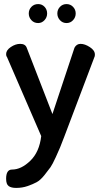

<svg xmlns="http://www.w3.org/2000/svg" viewBox="-20 -696 497 941"><path d="M182 -29 14 -417Q10 -421 10 -431Q10 -450 33 -465.5Q56 -481 79 -481Q104 -481 111 -462L237 -137L345 -462Q355 -481 375 -481Q396 -481 420.5 -465Q445 -449 445 -429Q445 -419 443 -417L295 -26Q279 15 274.5 26.5Q270 38 253.5 74Q237 110 227.5 123.5Q218 137 198 162Q178 187 159.5 197Q141 207 115 216Q89 225 59 225Q35 225 22.5 216Q10 207 10 180Q10 135 39 135Q84 135 128.5 92Q173 49 182 -29ZM167 -676Q186 -676 198.5 -662.5Q211 -649 211 -630Q211 -611 198 -597Q185 -583 167 -583Q147 -583 134 -597Q121 -611 121 -630Q121 -649 134 -662.5Q147 -676 167 -676ZM274 -662.5Q287 -676 306 -676Q325 -676 338 -662.5Q351 -649 351 -630Q351 -611 338 -597Q325 -583 306 -583Q287 -583 274 -597Q261 -611 261 -630Q261 -649 274 -662.5Z"/></svg>

Font: AkaAcidDosis
Style: SemiBold
Weight: 600
Designer: Edgar Tolentino, Pablo Impallari, Igino Marini, Cyberella
Foundry: Edgar Tolentino, Pablo Impallari, Igino Marini, Cyberella
Version: Version 1.007